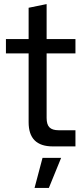

<svg xmlns="http://www.w3.org/2000/svg" viewBox="-20 -716 410 939"><path d="M238 0Q179 0 149.5 -29.5Q120 -59 120 -118V-455H9V-525H120V-678L208 -696V-525H349V-455H208V-139Q208 -107 222 -93Q236 -79 267 -79H349V0ZM149 203 188 56H279L219 203Z"/></svg>

Font: Mona Sans Expanded
Style: Regular
Weight: 400
Width: 7
Designer: Deni Anggara
Foundry: GitHub
Version: Version 2.000